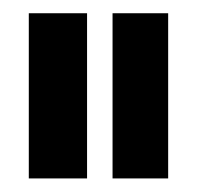

<svg xmlns="http://www.w3.org/2000/svg" viewBox="-20 -695 308 290"><path d="M150 -425.5H234V-675H150ZM23.5 -425.5H111.5V-675H23.5Z"/></svg>

Font: Anybody SemiExpanded SemiBold
Style: Regular
Weight: 600
Width: 6
Designer: Tyler Finck
Foundry: Etcetera Type Company
Version: Version 1.113;gftools[0.9.25]